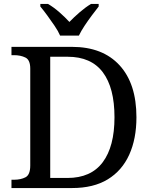

<svg xmlns="http://www.w3.org/2000/svg" viewBox="-20 -951 767 971"><path d="M38 0V-42H51Q85 -42 109 -54.5Q133 -67 133 -114V-604Q133 -648 108.5 -660Q84 -672 51 -672H38V-714H344Q499 -714 584.5 -621Q670 -528 670 -358Q670 -249 633.5 -168.5Q597 -88 525 -44Q453 0 344 0ZM321 -51Q440 -51 499.5 -130.5Q559 -210 559 -358Q559 -507 500 -585.5Q441 -664 322 -664H234V-51ZM284 -771Q274 -794 256 -820.5Q238 -847 219 -873Q200 -899 184 -918V-931H223Q252 -914 280.5 -889Q309 -864 331 -840Q354 -864 383 -889Q412 -914 440 -931H479V-918Q464 -899 444.5 -873Q425 -847 407.5 -820.5Q390 -794 379 -771Z"/></svg>

Font: Noto Serif Makasar
Style: Regular
Weight: 400
Designer: Sérgio Martins
Version: Version 1.001; ttfautohint (v1.8.4.7-5d5b)